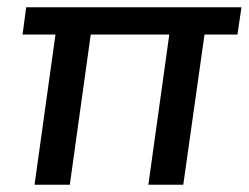

<svg xmlns="http://www.w3.org/2000/svg" viewBox="-20 -508 684 528"><path d="M553 -488 484 0H388L456 -488ZM240 -488 172 0H75L143 -488ZM644 -488 633 -413H42L52 -488Z"/></svg>

Font: Exo 2 Medium
Style: Italic
Weight: 500
Italic angle: -8°
Designer: Natanael Gama
Foundry: Natanael Gama
Version: Version 2.010